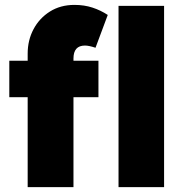

<svg xmlns="http://www.w3.org/2000/svg" viewBox="-20 -764 761 784"><path d="M93 0V-367H18V-516H93V-545Q93 -600 117 -645Q141 -690 184 -717Q227 -744 284 -744Q324 -744 357.5 -733Q391 -722 420 -703L370 -569Q343 -578 327 -578Q280 -578 280 -525V-516H382V-367H280V0ZM464 0V-740H650V0Z"/></svg>

Font: Lexend ExtraBold
Style: Regular
Weight: 800
Designer: Bonnie Shaver-Troup, Thomas Jockin
Foundry: Lexend
Version: Version 1.007; ttfautohint (v1.8.3)